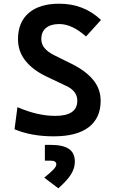

<svg xmlns="http://www.w3.org/2000/svg" viewBox="-20 -723 626 1032"><path d="M269 9.8Q147.9 9.8 58.1 -28.3L73.7 -147Q182.1 -100.1 276.9 -100.1Q395.5 -100.1 395.5 -181.6Q395.5 -233.9 335.9 -261.2L228 -312.5Q155.8 -347.2 116.2 -397.2Q76.7 -447.3 76.7 -512.7Q76.7 -603.5 134.5 -653.3Q192.4 -703.1 298.3 -703.1Q430.7 -703.1 522.9 -615.7L442.4 -526.9Q367.2 -593.8 298.8 -593.8Q252.9 -593.8 227.5 -573Q202.1 -552.2 202.1 -512.7Q202.1 -485.4 219.5 -464.6Q236.8 -443.8 269.5 -427.2L366.7 -378.9Q441.4 -341.8 481.2 -293.2Q521 -244.6 521 -181.2Q521 -88.4 456.8 -39.3Q392.6 9.8 269 9.8ZM293.5 289.1 217.8 231.9Q253.4 203.1 268.1 187.3Q282.7 171.4 282.7 160.6Q282.7 140.6 252.9 140.6H221.2V55.7H252Q318.8 55.7 350.6 77.6Q382.3 99.6 382.3 146Q382.3 181.6 361.1 215.1Q339.8 248.5 293.5 289.1Z"/></svg>

Font: Cascadia Code SemiBold
Style: Regular
Weight: 600
Monospace: yes
Designer: Aaron Bell
Foundry: Saja Typeworks
Version: Version 2404.023; ttfautohint (v1.8.4)